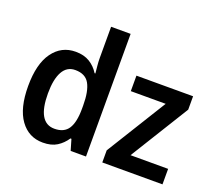

<svg xmlns="http://www.w3.org/2000/svg" viewBox="-127 -934 1258 1118"><g transform="rotate(20 502.0 -375.0)"><path d="M237 10Q149 10 97 -62Q45 -134 45 -271Q45 -408 97.5 -480.5Q150 -553 238 -553Q290 -553 325.5 -531Q361 -509 383 -473H388Q386 -493 383.5 -518.5Q381 -544 381 -566V-760H502V0H407L387 -68H381Q358 -33 324 -11.5Q290 10 237 10ZM273 -89Q333 -89 359 -129.5Q385 -170 385 -253V-274Q385 -362 360 -407Q335 -452 272 -452Q220 -452 194 -404.5Q168 -357 168 -270Q168 -89 273 -89ZM976 0H603V-75L833 -447H617V-543H968V-460L743 -96H976Z"/></g></svg>

Font: Noto Sans SemiCondensed SemiBold
Style: Regular
Weight: 600
Width: 4
Designer: Monotype Design Team
Foundry: Monotype Imaging Inc.
Version: Version 2.013; ttfautohint (v1.8.4.7-5d5b)